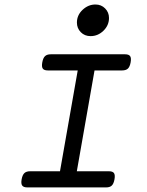

<svg xmlns="http://www.w3.org/2000/svg" viewBox="-20 -816 640 836"><path d="M201.2 -579.6Q184.6 -579.6 176 -571.5Q167.5 -563.5 164.1 -544.4Q160.6 -525.4 166.3 -517.3Q171.9 -509.3 188.5 -509.3H318.4L241.2 -70.3H111.3Q94.7 -70.3 86.2 -62.3Q77.6 -54.2 74.2 -35.2Q70.8 -16.1 76.7 -8.1Q82.5 0 99.1 0H441.9Q458.5 0 466.8 -8.1Q475.1 -16.1 478.5 -35.2Q481.9 -54.2 476.3 -62.3Q470.7 -70.3 454.1 -70.3H314.5L391.6 -509.3H511.7Q528.3 -509.3 536.9 -517.3Q545.4 -525.4 548.8 -544.4Q552.2 -563.5 546.6 -571.5Q541 -579.6 524.4 -579.6ZM454.6 -737.8Q454.6 -762.2 437.7 -779.3Q420.9 -796.4 395.5 -796.4Q364.3 -796.4 339.6 -773.2Q314.9 -750 314.9 -717.8Q314.9 -692.9 331.8 -675.8Q348.6 -658.7 374.5 -658.7Q406.2 -658.7 430.4 -682.1Q454.6 -705.6 454.6 -737.8Z"/></svg>

Font: Courier Prime Code
Style: Italic
Weight: 400
Italic angle: -10°
Designer: Alan Dague-Greene
Foundry: Quote-Unquote Apps
Version: Version 3.18